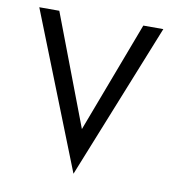

<svg xmlns="http://www.w3.org/2000/svg" viewBox="-71 -644 660 718"><g transform="rotate(10 259.5 -284.5)"><path d="M21 -580 255 11 492 -580H416L257 -159L97 -580Z"/></g></svg>

Font: Charger Sport
Style: Nrw
Weight: 400
Designer: Jasper
Foundry: Cannot Into Space Fonts
Version: Version 1.1